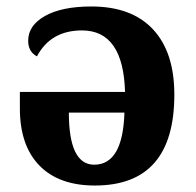

<svg xmlns="http://www.w3.org/2000/svg" viewBox="-20 -569 611 599"><path d="M42 -282.2H370.1Q364.7 -474.1 235.8 -474.1Q138.2 -474.1 95.2 -393.1Q67.9 -407.7 67.9 -441.9Q67.9 -489.7 120.6 -519.3Q173.3 -548.8 265.1 -548.8Q390.6 -548.8 457.3 -477.5Q523.9 -406.2 523.9 -273.9Q523.9 9.8 275.9 9.8Q163.6 9.8 102.8 -52.7Q42 -115.2 42 -231ZM368.2 -217.8H194.8Q194.8 -55.2 273.9 -55.2Q363.3 -55.2 368.2 -217.8Z"/></svg>

Font: Droid Serif
Style: Bold
Weight: 700
Designer: Monotype Design team
Foundry: Monotype Imaging Inc.
Version: Version 1.03